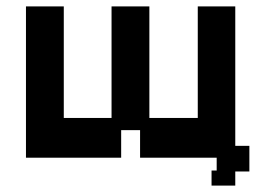

<svg xmlns="http://www.w3.org/2000/svg" viewBox="-20 -481 814 599"><path d="M640 98V51H656V11H417V-75H358V11H61V-461H179V-113H328V-461H446V-113H597V-461H714V-26H758V54H714V98Z"/></svg>

Font: Pixelify Sans SemiBold
Style: Regular
Weight: 600
Designer: Stefie Justprince
Foundry: Typecalism Foundryline
Version: Version 1.000